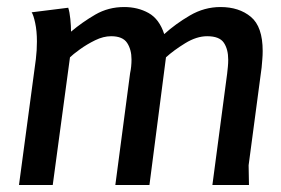

<svg xmlns="http://www.w3.org/2000/svg" viewBox="-20 -526 800 546"><path d="M174 -504Q178 -492 180 -472Q182 -452 182 -436Q214 -463 251 -484.5Q288 -506 333 -506Q372 -506 402.5 -489Q433 -472 447 -429Q479 -458 520 -482Q561 -506 607 -506Q660 -506 693.5 -478Q727 -450 727 -381Q727 -369 726 -357.5Q725 -346 724 -334L687 -56L688 0H584L626 -317Q627 -326 628 -336Q629 -346 629 -356Q629 -386 616.5 -404.5Q604 -423 569 -423Q539 -423 506.5 -403Q474 -383 452 -363L405 0H308L350 -318Q352 -327 353 -337Q354 -347 354 -357Q354 -385 341.5 -404Q329 -423 296 -423Q274 -423 250.5 -411.5Q227 -400 207 -385.5Q187 -371 179 -363L130 0H34L82 -358Q85 -383 85 -408Q85 -438 80 -461Q75 -484 70 -491Z"/></svg>

Font: Rosario SemiBold
Style: Italic
Weight: 600
Italic angle: -8.05°
Designer: Hector Gatti
Foundry: Omnibus Type
Version: Version 1.101; ttfautohint (v1.8.1.43-b0c9)